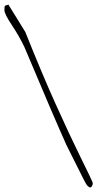

<svg xmlns="http://www.w3.org/2000/svg" viewBox="-41 -748 429 845"><path d="M366.2 54.7Q367.2 56.6 367.2 60.5Q367.2 64.5 363.8 70.8Q360.4 77.1 356.4 77.1Q352.5 77.1 345.7 71.3Q338.9 65.4 327.1 41.5Q315.4 17.6 252 -108.4Q195.3 -234.4 66.4 -541Q43 -589.8 10.7 -638.2Q-21.5 -686.5 -21.5 -703.1Q-21.5 -719.7 -19.5 -722.7L-3.9 -727.5L70.3 -607.4Q144.5 -421.9 204.1 -289.6Q263.7 -157.2 313 -57.1Q362.3 43 366.2 53.7Z"/></svg>

Font: Drukaatie burti
Style: Thin
Weight: 100
Version: Version 0.14